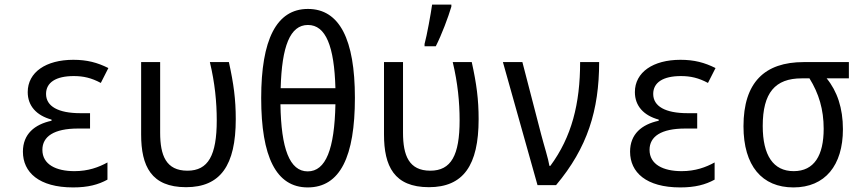

<svg xmlns="http://www.w3.org/2000/svg" viewBox="-20 -808 3750 838"><path d="M299 10C364 10 409 -2 449 -24V-99C411 -78 365 -61 305 -61C225 -61 165 -90 165 -154C165 -212 215 -247 321 -247H373V-314H331C234 -314 181 -344 181 -398C181 -448 224 -476 302 -476C344 -476 379 -468 420 -446L453 -511C405 -535 360 -547 300 -547C181 -547 101 -493 101 -406C101 -346 139 -304 205 -286V-281C131 -265 80 -223 80 -146C80 -56 150 10 299 10Z M792 9C942 9 1009 -86 1009 -288C1009 -374 1000 -442 979 -537H896C918 -445 926 -362 926 -283C926 -130 889 -63 798 -63C705 -63 679 -129 679 -229V-537H596V-221C596 -83 640 9 792 9Z M1323 10C1465 10 1529 -125 1529 -381C1529 -636 1462 -769 1324 -769C1186 -769 1120 -634 1120 -380C1120 -124 1185 10 1323 10ZM1444 -423H1205C1210 -606 1246 -699 1324 -699C1402 -699 1439 -606 1444 -423ZM1323 -60C1244 -60 1207 -159 1204 -353H1444C1440 -157 1402 -60 1323 -60Z M1833 -616V-606H1882C1908 -657 1936 -732 1950 -779V-788H1866C1861 -751 1843 -652 1833 -616ZM1852 9C2002 9 2069 -86 2069 -288C2069 -374 2060 -442 2039 -537H1956C1978 -445 1986 -362 1986 -283C1986 -130 1949 -63 1858 -63C1765 -63 1739 -129 1739 -229V-537H1656V-221C1656 -83 1700 9 1852 9Z M2326 0H2407C2544 -163 2595 -327 2595 -537H2512C2512 -355 2475 -210 2382 -84H2378C2373 -116 2355 -171 2342 -221L2260 -537H2175Z M2949 10C3014 10 3059 -2 3099 -24V-99C3061 -78 3015 -61 2955 -61C2875 -61 2815 -90 2815 -154C2815 -212 2865 -247 2971 -247H3023V-314H2981C2884 -314 2831 -344 2831 -398C2831 -448 2874 -476 2952 -476C2994 -476 3029 -468 3070 -446L3103 -511C3055 -535 3010 -547 2950 -547C2831 -547 2751 -493 2751 -406C2751 -346 2789 -304 2855 -286V-281C2781 -265 2730 -223 2730 -146C2730 -56 2800 10 2949 10Z M3443 10C3581 10 3659 -86 3659 -244C3659 -336 3634 -410 3588 -466H3685V-537H3488C3317 -537 3225 -448 3225 -257C3225 -84 3306 10 3443 10ZM3444 -61C3355 -61 3309 -130 3309 -258C3309 -403 3363 -466 3479 -466H3513C3554 -400 3575 -330 3575 -246C3575 -130 3534 -61 3444 -61Z"/></svg>

Font: Noto Sans Mono Condensed
Style: Regular
Weight: 400
Width: 3
Designer: Monotype Design Team
Foundry: Monotype Imaging Inc.
Version: Version 2.014